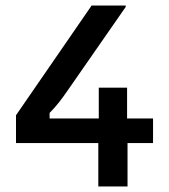

<svg xmlns="http://www.w3.org/2000/svg" viewBox="-20 -670 607 690"><path d="M438.3 0V-155.8H530V-244.2H436.7V-355H335V-244.2H158.3V-264.2C183.3 -289.2 201.7 -314.2 219.2 -339.2L431.7 -645V-650H309.2L37.5 -255.8V-155.8H333.3V0Z"/></svg>

Font: Familjen Grotesk Medium
Style: Regular
Weight: 500
Designer: Anders Wikstroem, Jonas Baeckman, Matilda Gysing, Kristian Moeller
Foundry: Familjen STHLM AB
Version: Version 2.000